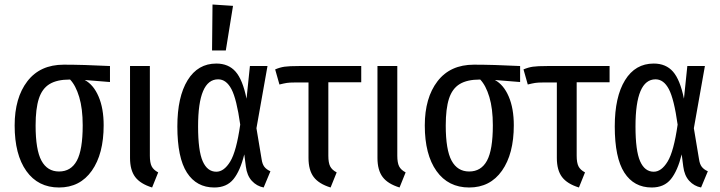

<svg xmlns="http://www.w3.org/2000/svg" viewBox="-20 -820 3197 852"><path d="M468 -456 356 -465Q395 -444 417.5 -391.5Q440 -339 440 -264Q440 -137 387.5 -62.5Q335 12 242 12Q149 12 97 -61Q45 -134 45 -263Q45 -386 101.5 -459.5Q158 -533 263 -533Q348 -533 468 -527ZM347 -264Q347 -338 331.5 -389.5Q316 -441 291 -467H289Q233 -467 200 -447Q167 -427 152.5 -382.5Q138 -338 138 -263Q138 -155 164 -107Q190 -59 242 -59Q295 -59 321 -107Q347 -155 347 -264Z M645 -129Q645 -98 653 -82Q661 -66 682 -55L655 12Q603 -4 580 -34.5Q557 -65 557 -119V-527H645Z M1074 -382 1089 -527H1167L1118 -251L1141 -113Q1144 -92 1153 -80Q1162 -68 1180 -60L1150 12Q1119 6 1097.5 -17.5Q1076 -41 1071 -81L1064 -135Q1046 -62 1016 -25Q986 12 931 12Q852 12 809.5 -54Q767 -120 767 -259Q767 -390 812.5 -464Q858 -538 940 -538Q994 -538 1025.5 -502Q1057 -466 1074 -382ZM859 -259Q859 -151 879.5 -104.5Q900 -58 940 -58Q974 -58 1001.5 -103Q1029 -148 1046 -267Q1030 -381 1007 -424.5Q984 -468 948 -468Q859 -468 859 -259ZM1014 -794 982 -596H921L923 -800Z M1437 -455V-129Q1437 -98 1445 -82Q1453 -66 1474 -55L1447 12Q1395 -4 1372 -34.5Q1349 -65 1349 -119V-454H1288Q1265 -454 1252.5 -452Q1240 -450 1220 -445L1201 -512Q1222 -521 1242.5 -524Q1263 -527 1307 -527H1583V-455Z M1743 -129Q1743 -98 1751 -82Q1759 -66 1780 -55L1753 12Q1701 -4 1678 -34.5Q1655 -65 1655 -119V-527H1743Z M2288 -456 2176 -465Q2215 -444 2237.5 -391.5Q2260 -339 2260 -264Q2260 -137 2207.5 -62.5Q2155 12 2062 12Q1969 12 1917 -61Q1865 -134 1865 -263Q1865 -386 1921.5 -459.5Q1978 -533 2083 -533Q2168 -533 2288 -527ZM2167 -264Q2167 -338 2151.5 -389.5Q2136 -441 2111 -467H2109Q2053 -467 2020 -447Q1987 -427 1972.5 -382.5Q1958 -338 1958 -263Q1958 -155 1984 -107Q2010 -59 2062 -59Q2115 -59 2141 -107Q2167 -155 2167 -264Z M2539 -455V-129Q2539 -98 2547 -82Q2555 -66 2576 -55L2549 12Q2497 -4 2474 -34.5Q2451 -65 2451 -119V-454H2390Q2367 -454 2354.5 -452Q2342 -450 2322 -445L2303 -512Q2324 -521 2344.5 -524Q2365 -527 2409 -527H2685V-455Z M3015 -382 3030 -527H3108L3059 -251L3082 -113Q3085 -92 3094 -80Q3103 -68 3121 -60L3091 12Q3060 6 3038.5 -17.5Q3017 -41 3012 -81L3005 -135Q2987 -62 2957 -25Q2927 12 2872 12Q2793 12 2750.5 -54Q2708 -120 2708 -259Q2708 -390 2753.5 -464Q2799 -538 2881 -538Q2935 -538 2966.5 -502Q2998 -466 3015 -382ZM2800 -259Q2800 -151 2820.5 -104.5Q2841 -58 2881 -58Q2915 -58 2942.5 -103Q2970 -148 2987 -267Q2971 -381 2948 -424.5Q2925 -468 2889 -468Q2800 -468 2800 -259Z"/></svg>

Font: Fira Sans Compressed
Style: Regular
Weight: 400
Width: 1
Designer: bBox Type GmbH & Carrois Corporate GbR & Edenspiekermann AG
Foundry: bBox Type GmbH & Carrois Corporate GbR & Edenspiekermann AG
Version: Version 4.301